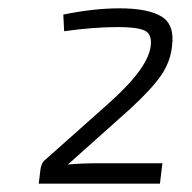

<svg xmlns="http://www.w3.org/2000/svg" viewBox="-20 -801 460 461"><path d="M134 -726 132 -766Q205 -781 267 -781Q335 -781 367.5 -761.5Q400 -742 393 -690Q389 -652 366.5 -619.5Q344 -587 293 -540L143 -406Q176 -409 213 -409H370L364 -360H73L77 -393Q79 -408 86 -415L240 -552Q337 -638 342 -692Q345 -720 326.5 -728Q308 -736 264 -736Q204 -736 134 -726Z"/></svg>

Font: Exo 2.0 Light
Style: Italic
Weight: 300
Italic angle: -8°
Designer: Natanael Gama
Version: Version 1.001;PS 001.001;hotconv 1.0.70;makeotf.lib2.5.58329